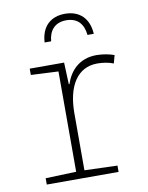

<svg xmlns="http://www.w3.org/2000/svg" viewBox="-84 -808 668 869"><g transform="rotate(-10 250.0 -373.5)"><path d="M275 -747C210 -747 166 -709 162 -635H192C196 -685 224 -717 275 -717C328 -717 354 -685 359 -635H388C384 -706 342 -747 275 -747ZM60 0H390V-29L239 -34V-296C239 -422 289 -500 380 -500C404 -500 432 -496 454 -487L464 -524C443 -532 410 -538 383 -538C303 -538 259 -488 240 -430H237L233 -530H75V-501L201 -495V-34L60 -29Z"/></g></svg>

Font: Noto Sans Mono ExtraCondensed ExtraLight
Style: Regular
Weight: 200
Width: 2
Designer: Monotype Design Team
Foundry: Monotype Imaging Inc.
Version: Version 2.014